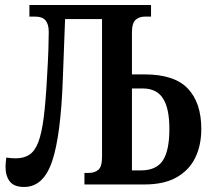

<svg xmlns="http://www.w3.org/2000/svg" viewBox="-20 -734 836 764"><path d="M76 10Q36 10 19 -12Q2 -34 2 -71Q2 -79 3 -88Q4 -97 5 -107Q24 -104 43 -104Q75 -104 97 -118.5Q119 -133 132.5 -168.5Q146 -204 154 -266.5Q162 -329 167 -425Q171 -491 172.5 -534.5Q174 -578 174 -607Q174 -637 161.5 -652.5Q149 -668 119 -668H97V-714H581V-668H557Q534 -668 519.5 -655Q505 -642 505 -604V-438H555Q674 -438 727.5 -381.5Q781 -325 781 -221Q781 -156 757 -106.5Q733 -57 683 -28.5Q633 0 555 0H316V-46H334Q357 -46 371.5 -58.5Q386 -71 386 -110V-658H239L230 -420Q222 -195 187.5 -92.5Q153 10 76 10ZM505 -56H541Q602 -56 628 -95.5Q654 -135 654 -221Q654 -303 628.5 -342.5Q603 -382 548 -382H505Z"/></svg>

Font: Noto Serif ExtraCondensed SemiBold
Style: Regular
Weight: 600
Width: 2
Designer: Monotype Design Team
Foundry: Monotype Imaging Inc.
Version: Version 2.015; ttfautohint (v1.8.4.7-5d5b)